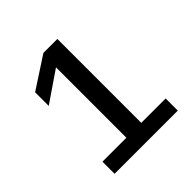

<svg xmlns="http://www.w3.org/2000/svg" viewBox="-126 -774 584 584"><g transform="rotate(-45 166.5 -481.5)"><path d="M39.1 -274.9V-327.1H142.1V-629.9L43.5 -562.5V-621.1L146 -688H206.1V-327.1H311V-274.9Z"/></g></svg>

Font: Arial
Style: Regular
Weight: 400
Designer: Steve Matteson
Foundry: Ascender Corporation
Version: Version 2.00.3